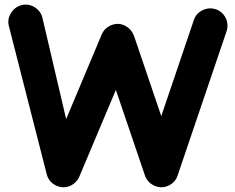

<svg xmlns="http://www.w3.org/2000/svg" viewBox="-20 -753 1010 826"><path d="M69.3 -730C50.3 -724.1 35.6 -711.9 25.4 -693.8C15.1 -675.8 13.2 -656.7 19 -637.7L181.6 -1C188 20 200.7 35.2 220.7 44.9C240.2 54.2 259.8 55.2 279.8 47.4C298.8 40 314.9 22.5 321.3 6.8L478.5 -366.2L603.5 2C610.8 22 624 36.6 644 45.9C664.1 54.7 683.6 54.7 703.1 46.4C724.1 37.1 737.8 22 744.1 2L954.6 -618.2C960.9 -637.2 960 -656.2 951.2 -675.3C941.9 -693.8 927.7 -706.5 908.7 -712.9C889.6 -719.2 871.1 -718.3 852.1 -709.5C833 -700.2 820.3 -686 814 -667L673.8 -253.4L556.2 -599.6C550.3 -615.7 537.1 -632.3 519.5 -641.6C500.5 -651.9 481 -652.8 460.9 -645.5C440.4 -637.7 425.8 -624 417.5 -604.5L264.6 -240.7L161.6 -680.2C155.8 -699.2 143.6 -713.9 125.5 -724.1C107.4 -733.9 88.4 -735.8 69.3 -730Z"/></svg>

Font: Mikhak ExtraBold
Style: Regular
Weight: 800
Designer: Amin Abedi
Version: Version 3.2